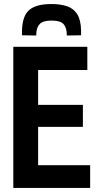

<svg xmlns="http://www.w3.org/2000/svg" viewBox="-20 -932 485 952"><path d="M46 0V-700H413V-585H169V-412H391V-303H169V-113H427V0ZM235 -912Q280 -912 312.5 -901Q345 -890 363 -861.5Q381 -833 382 -780Q382 -769 382 -757L311 -756Q311 -759 311 -765Q310 -796 294.5 -813Q279 -830 235 -830Q193 -830 177 -813Q161 -796 160 -765Q160 -761 160 -756L89 -757Q89 -763 89 -769Q89 -775 89 -780Q91 -854 125.5 -883Q160 -912 235 -912Z"/></svg>

Font: Georama Semi Condensed SemiBold
Style: Regular
Weight: 600
Width: 4
Designer: Jean-Baptiste Levee
Foundry: Production Type
Version: Version 1.000